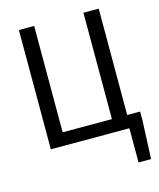

<svg xmlns="http://www.w3.org/2000/svg" viewBox="-123 -744 847 1020"><g transform="rotate(-15 300.0 -234.0)"><path d="M79 0V-656H163V-71H434V-656H518V0ZM511 188V0H473V-71H589V-21L580 188Z"/></g></svg>

Font: Source Code Variable
Style: Regular
Weight: 400
Monospace: yes
Designer: Paul D. Hunt, Teo Tuominen
Foundry: Adobe Systems Incorporated
Version: Version 1.010;hotconv 1.0.106;makeotfexe 2.5.65593